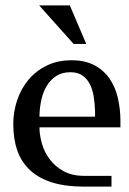

<svg xmlns="http://www.w3.org/2000/svg" viewBox="-20 -693 479 713"><path d="M246.1 -469.2Q295.9 -469.2 330.3 -450.9Q364.7 -432.6 386.5 -401.4Q408.2 -370.1 417.7 -329.3Q427.2 -288.6 427.2 -243.2V-220.2H126.5Q126.5 -192.9 135.3 -161.1Q144 -129.4 163.8 -102.5Q183.6 -75.7 215.1 -57.9Q246.6 -40 292.5 -40H394V0H291Q222.7 0 173.1 -15.6Q123.5 -31.2 91.6 -61Q59.6 -90.8 44.4 -133.8Q29.3 -176.8 29.3 -231.9Q29.3 -277.8 43.7 -320.8Q58.1 -363.8 85.7 -396.7Q113.3 -429.7 153.6 -449.5Q193.8 -469.2 246.1 -469.2ZM241.2 -424.8Q210.9 -424.8 189.5 -411.1Q168 -397.5 154.1 -374.8Q140.1 -352.1 133.5 -322Q127 -292 126.5 -259.8H333V-280.8Q332 -309.1 327.9 -335Q323.7 -360.8 313.5 -380.9Q303.2 -400.9 285.9 -412.8Q268.6 -424.8 241.2 -424.8ZM300.3 -529.8H253.4L125.5 -672.9H239.3Z"/></svg>

Font: Federov2
Style: Regular
Weight: 400
Designer: Olexa M. Volochay | Cyreal.org
Foundry: Olexa M. Volochay | Cyreal.org
Version: Version 1.000